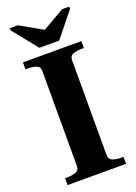

<svg xmlns="http://www.w3.org/2000/svg" viewBox="-169 -976 742 1044"><g transform="rotate(-20 202.0 -454.5)"><path d="M144 -754H259L373 -896V-909H332L169 -815H242L76 -909H30V-896ZM116 -80V-630Q116 -655 95.5 -662.5Q75 -670 47 -670H33V-710H371V-670H357Q329 -670 308.5 -662.5Q288 -655 288 -630V-80Q288 -56 308.5 -48Q329 -40 357 -40H371V0H33V-40H47Q75 -40 95.5 -48Q116 -56 116 -80Z"/></g></svg>

Font: Roboto Serif 120pt Expanded SemiBold
Style: Regular
Weight: 600
Width: 7
Designer: Greg Gazdowicz
Foundry: Commercial Type
Version: Version 1.008